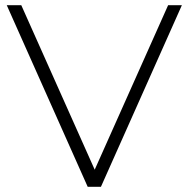

<svg xmlns="http://www.w3.org/2000/svg" viewBox="-20 -720 727 740"><path d="M681 -700 369 0H318L6 -700H62L345 -66L628 -700Z"/></svg>

Font: Hilab Light
Style: Regular
Weight: 300
Designer: Cristianderson Lima
Foundry: Cristianderson
Version: Version 1.0